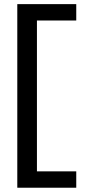

<svg xmlns="http://www.w3.org/2000/svg" viewBox="-20 -797 446 916"><path d="M62.5 -777.3H343.8V-699.2H156.2V20.5H343.8V98.6H62.5Z"/></svg>

Font: Michroma+
Style: Regular
Weight: 400
Designer: beogot
Foundry: beogot
Version: Version